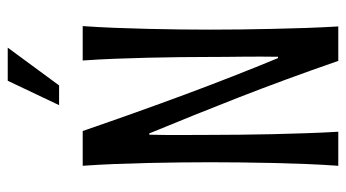

<svg xmlns="http://www.w3.org/2000/svg" viewBox="-222 -686 908 504"><g transform="rotate(-90 232.0 -434.0)"><path d="M415.5 -670.9Q412.6 -629.4 410.9 -585.9Q409.2 -542.5 408.2 -499.5Q407.2 -456.5 406.7 -415Q406.2 -373.5 406.2 -335.9Q406.2 -298.3 406.7 -256.8Q407.2 -215.3 408.2 -172.1Q409.2 -128.9 410.6 -85.2Q412.1 -41.5 414.6 0H324.2Q299.3 -71.8 275.4 -136.7Q251.5 -201.7 227.8 -262.5Q204.1 -323.2 180.7 -381.1Q157.2 -439 133.8 -496.1H130.4Q129.4 -453.6 129.6 -413.3Q129.9 -373 129.9 -335.9Q129.9 -298.3 130.4 -256.8Q130.9 -215.3 131.8 -172.1Q132.8 -128.9 134.3 -85.2Q135.7 -41.5 138.2 0H48.8Q51.8 -41.5 53.5 -85.2Q55.2 -128.9 56.2 -172.1Q57.1 -215.3 57.6 -256.8Q58.1 -298.3 58.1 -335.9Q58.1 -373.5 57.6 -415Q57.1 -456.5 56.2 -499.5Q55.2 -542.5 53.5 -585.9Q51.8 -629.4 48.8 -670.9H140.1Q189.5 -527.3 236.8 -399.9Q284.2 -272.5 331.5 -158.2H335Q335.4 -179.7 335.4 -203.1Q335.4 -226.6 335.2 -249.8Q335 -272.9 334.7 -294.9Q334.5 -316.9 334.5 -335.9Q334.5 -373.5 334 -415Q333.5 -456.5 332.5 -499.5Q331.5 -542.5 329.8 -585.9Q328.1 -629.4 325.2 -670.9ZM208 -732.9 272 -867.7H358.9L259.8 -732.9Z"/></g></svg>

Font: Crushed
Style: Regular
Weight: 400
Width: 3
Designer: Astigmatic (AOETI)
Foundry: Astigmatic (AOETI)
Version: Version 001.001